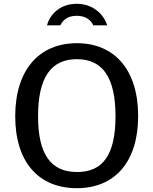

<svg xmlns="http://www.w3.org/2000/svg" viewBox="-20 -979 806 1009"><path d="M384 10C583 10 706 -128 706 -369C706 -612 582 -752 384 -752C185 -752 60 -611 60 -368C60 -127 183 10 384 10ZM385 -75C248 -75 180 -167 180 -368C180 -572 248 -668 384 -668C519 -668 587 -573 587 -368C587 -166 521 -75 385 -75ZM470 -846H543C526 -902 471 -959 383 -959C298 -959 243 -906 227 -846H297C308 -868 330 -896 383 -896C433 -896 459 -871 470 -846Z"/></svg>

Font: Bisquit Text
Style: Regular
Weight: 400
Version: Version 1.004;Glyphs 3.2.3 (3260)